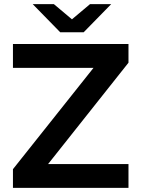

<svg xmlns="http://www.w3.org/2000/svg" viewBox="-20 -914 686 934"><path d="M43 0H605V-116H214L605 -609V-700H43V-584H435L43 -91ZM273 -757H387L521 -894H418L330 -820L242 -894H139Z"/></svg>

Font: Chess Sans SemiBold
Style: Regular
Weight: 600
Designer: Wolf Bōese
Foundry: Wolf Bōese
Version: Version 7.223;Glyphs 3.3 (3306)